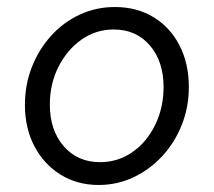

<svg xmlns="http://www.w3.org/2000/svg" viewBox="-20 -517 610 547"><path d="M261 10Q200 10 152.5 -19.5Q105 -49 78 -100.5Q51 -152 51 -218Q51 -276 71 -326.5Q91 -377 126 -415.5Q161 -454 207.5 -475.5Q254 -497 307 -497Q370 -497 417.5 -468Q465 -439 491.5 -387.5Q518 -336 518 -269Q518 -212 498 -161.5Q478 -111 442.5 -72.5Q407 -34 360.5 -12Q314 10 261 10ZM265 -55Q316 -55 357 -83.5Q398 -112 422 -161Q446 -210 446 -269Q446 -342 407 -387.5Q368 -433 304 -433Q253 -433 212 -404Q171 -375 146.5 -326.5Q122 -278 122 -219Q122 -146 161.5 -100.5Q201 -55 265 -55Z"/></svg>

Font: Red Hat Text
Style: Italic
Weight: 300
Italic angle: -12°
Designer: Pentagram, MCKL
Foundry: Pentagram, MCKL
Version: Version 1.023